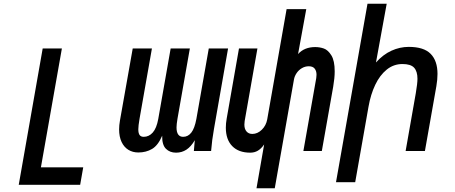

<svg xmlns="http://www.w3.org/2000/svg" viewBox="-20 -810 2440 1030"><path d="M209 -550H312L199.5 87.5H426.5L410 181.5H80.5Z M1112.5 0H1020L1025 -58Q1005 -23.5 980.2 -7.2Q955.5 9 924.5 9Q891 9 870 -12Q849 -33 850 -82Q828 -30 795.8 -11Q763.5 8 722 8Q692 8 668.8 -6.2Q645.5 -20.5 632.2 -48.5Q619 -76.5 619 -116Q619 -138 623.5 -163.5L692 -550H795L728.5 -172.5Q722 -134.5 722 -116.5Q722 -95 729 -85.5Q736 -76 751 -76Q779 -76 799.5 -99Q820 -122 829 -172L895.5 -550H998.5L932 -172.5Q927 -142.5 927 -126.5Q927 -76 962.5 -76Q988.5 -76 1006.2 -98.5Q1024 -121 1033.5 -172L1100 -550H1203.5L1128 -119Q1117 -58 1112.5 0Z M1397 -35Q1381.5 -12.5 1363.5 -1.8Q1345.5 9 1322.5 9Q1260 9 1225.8 -26.2Q1191.5 -61.5 1191.5 -125Q1191.5 -148 1196 -173.5L1262 -550H1361L1292.5 -160.5Q1291 -151 1291 -141.5Q1291 -118 1302.5 -104.8Q1314 -91.5 1333.5 -91.5Q1361.5 -91.5 1384.5 -114Q1407.5 -136.5 1413.5 -169.5L1517.5 -761H1623L1579 -520Q1612.5 -557.5 1671 -557.5Q1695 -557.5 1717.2 -549.8Q1739.5 -542 1757.5 -513.2Q1775.5 -484.5 1775.5 -427Q1775.5 -391.5 1767.5 -345L1706.5 0H1607.5L1676.5 -391Q1678 -401 1678 -409Q1678 -429.5 1668 -442Q1658 -454.5 1636.5 -454.5Q1616.5 -454.5 1599.2 -444.2Q1582 -434 1571 -417.5Q1560 -401 1557 -383.5L1454 200H1356Z M1951.5 -790H2054.5L1997 -475Q2035 -517.5 2080 -538Q2125 -558.5 2173 -558.5Q2253.5 -558.5 2290.2 -521.2Q2327 -484 2327 -413.5Q2327 -383.5 2321 -348L2259.5 0H2156L2210.5 -309.5Q2219.5 -362.5 2219.5 -387.5Q2219.5 -427 2201.5 -446.8Q2183.5 -466.5 2139 -466.5Q2091.5 -466.5 2054.5 -436.5Q2017.5 -406.5 1993 -355Q1968.5 -303.5 1957 -238L1885.5 167.5H1782.5Z"/></svg>

Font: JuliaMono MediumItalic
Style: Regular
Weight: 500
Italic angle: -9°
Monospace: yes
Designer: cormullion
Foundry: corm
Version: Version 0.049; ttfautohint (v1.8.4)